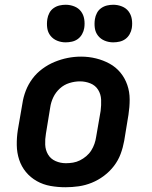

<svg xmlns="http://www.w3.org/2000/svg" viewBox="-20 -779 640 807"><path d="M255 8Q223 8 192 2.5Q161 -3 134.5 -18Q108 -33 89 -56Q70 -79 60.5 -108Q51 -137 50.5 -169Q50 -201 55 -233L74 -343Q78 -371 88.5 -398Q99 -425 116.5 -448.5Q134 -472 158.5 -490Q183 -508 210 -519Q237 -530 264.5 -535.5Q292 -541 321 -541Q353 -541 383.5 -533.5Q414 -526 440.5 -511.5Q467 -497 486 -474Q505 -451 515 -422Q525 -393 525 -361Q525 -329 520 -297L502 -187Q497 -159 487 -132Q477 -105 459 -81.5Q441 -58 417 -40Q393 -22 366 -11Q339 0 311 4Q283 8 255 8ZM257 -93Q272 -93 287 -95.5Q302 -98 316 -105Q330 -112 342.5 -122.5Q355 -133 363.5 -146.5Q372 -160 377 -174.5Q382 -189 384 -203L403 -313Q406 -337 405 -360Q404 -383 392.5 -401.5Q381 -420 360 -428.5Q339 -437 316 -437Q294 -437 271.5 -430Q249 -423 231.5 -407Q214 -391 204 -370Q194 -349 191 -327L173 -217Q169 -194 170 -171Q171 -148 182 -129.5Q193 -111 213.5 -102Q234 -93 257 -93ZM456 -601Q437 -601 420 -608Q403 -615 392 -629Q381 -643 378.5 -661.5Q376 -680 379 -699Q381 -712 387.5 -724.5Q394 -737 405.5 -745Q417 -753 430 -756Q443 -759 456 -759Q475 -759 492.5 -752Q510 -745 520.5 -731Q531 -717 534 -698.5Q537 -680 534 -661Q532 -648 525 -635.5Q518 -623 507 -615Q496 -607 482.5 -604Q469 -601 456 -601ZM256 -601Q237 -601 220 -608Q203 -615 192 -629Q181 -643 178.5 -661.5Q176 -680 179 -699Q181 -712 187.5 -724.5Q194 -737 205.5 -745Q217 -753 230 -756Q243 -759 256 -759Q275 -759 292.5 -752Q310 -745 320.5 -731Q331 -717 334 -698.5Q337 -680 334 -661Q332 -648 325 -635.5Q318 -623 307 -615Q296 -607 282.5 -604Q269 -601 256 -601Z"/></svg>

Font: Iosevka Curly Extended
Style: Bold Italic
Weight: 700
Width: 7
Italic angle: -9°
Monospace: yes
Designer: Belleve Invis
Foundry: Belleve Invis
Version: Version 11.1.0; ttfautohint (v1.8.3)